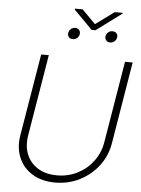

<svg xmlns="http://www.w3.org/2000/svg" viewBox="-65 -1062 825 1123"><g transform="rotate(5 347.5 -500.5)"><path d="M647.5 -727.5H692.4L612.8 -246.6Q600.6 -172.4 556.4 -114Q512.2 -55.7 446 -22Q379.9 11.7 301.3 11.7Q223.1 11.7 168 -22Q112.8 -55.7 87.9 -114Q63 -172.4 75.2 -246.6L155.3 -727.5H200.2L120.6 -248.5Q110.4 -186 130.6 -137Q150.9 -87.9 196.8 -59.6Q242.7 -31.2 308.6 -31.2Q374.5 -31.2 429.7 -59.6Q484.9 -87.9 521.2 -137Q557.6 -186 567.9 -248.5ZM436.5 -896.5 328.1 -1006.3 329.6 -1011.7H374L453.1 -931.6L562.5 -1011.7H610.4L608.9 -1007.3L459.5 -896.5ZM550.8 -832.5Q534.7 -833 526.6 -843.5Q518.6 -854 521 -868.2Q523.4 -880.4 533.9 -889.9Q544.4 -899.4 559.1 -898.9Q575.2 -899.4 583.5 -888.9Q591.8 -878.4 588.9 -864.3Q586.4 -851.1 576.2 -842Q565.9 -833 550.8 -832.5ZM332 -833Q315.9 -833 307.6 -843.3Q299.3 -853.5 302.2 -868.2Q304.2 -880.9 314.7 -890.1Q325.2 -899.4 339.4 -899.9Q356 -899.4 364 -889.2Q372.1 -878.9 369.6 -864.3Q367.7 -851.6 357.2 -842.3Q346.7 -833 332 -833Z"/></g></svg>

Font: Inter Display Extra Light
Style: Italic
Weight: 200
Italic angle: -9.39999°
Designer: Rasmus Andersson
Foundry: rsms
Version: Version 4.000;git-4fc901f